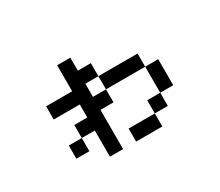

<svg xmlns="http://www.w3.org/2000/svg" viewBox="-106 -680 1212 1060"><g transform="rotate(-30 500.0 -150.5)"><path d="M167 -192.4V-276.4H333V-442.4H417V-359.4H500V-276.4H417V-192.4H500V-109.4H417V140.6H333V-26.4H250V-109.4H333V-192.4ZM667 57.6V-26.4H750V57.6ZM667 57.6V140.6H500V57.6ZM500 -192.4V-276.4H750V-192.4ZM750 -26.4V-192.4H833V-26.4ZM250 -26.4V57.6H167V-26.4Z"/></g></svg>

Font: KH Dot Kodenmachou 12
Style: Regular
Weight: 400
Designer: Original version for X68000 by Keitarou Hiraki (http://hp.vector.co.jp/authors/VA000874/) / TrueType conversion by Homem
Version: Version 1.00.20150527